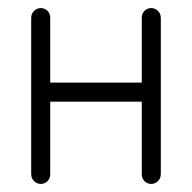

<svg xmlns="http://www.w3.org/2000/svg" viewBox="-20 -440 474 474"><path d="M81 14Q71 14 64 7Q57 0 57 -10V-396Q57 -406 64 -413Q71 -420 81 -420Q91 -420 97.5 -413Q104 -406 104 -396V-236H330V-396Q330 -406 336.5 -413Q343 -420 353 -420Q363 -420 370 -413Q377 -406 377 -396V-10Q377 0 370 7Q363 14 353 14Q343 14 336.5 7Q330 0 330 -10V-189H104V-10Q104 0 97.5 7Q91 14 81 14Z"/></svg>

Font: Zen Kurenaido
Style: ARC
Weight: 400
Designer: Yoshimichi Ohira
Foundry: Positype
Version: Version 1.001